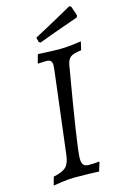

<svg xmlns="http://www.w3.org/2000/svg" viewBox="-127 -886 612 955"><g transform="rotate(-15 178.5 -409.0)"><path d="M256 -546Q186 -140 186 -85Q186 -61 194.5 -51.5Q203 -42 223 -42Q241 -42 255 -43Q269 -44 274 -45L276 -41L262 3Q249 2 212.5 1Q176 0 137 0Q107 0 72 5Q37 10 26 12L38 -31Q84 -40 102.5 -58Q121 -76 126 -118L178 -542Q180 -560 180 -565Q180 -583 173 -589.5Q166 -596 149 -596Q137 -596 124.5 -595Q112 -594 108 -594L107 -597L119 -640Q121 -640 161 -638Q201 -636 232 -636Q260 -636 295.5 -640Q331 -644 342 -646L332 -603Q291 -598 276 -586.5Q261 -575 256 -546ZM147 -692 139 -697 133 -721Q192 -752 253 -786Q314 -820 332 -830L341 -824L357 -776L353 -766Q336 -760 274.5 -738.5Q213 -717 147 -692Z"/></g></svg>

Font: Alegreya SC
Style: Italic
Weight: 400
Italic angle: -7°
Designer: Juan Pablo del Peral
Foundry: Huerta Tipografica
Version: Version 2.007; ttfautohint (v1.6)